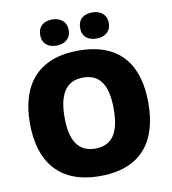

<svg xmlns="http://www.w3.org/2000/svg" viewBox="-99 -1013 994 1108"><g transform="rotate(-10 398.5 -459.0)"><path d="M198 -851C198 -799 234 -775 281 -775C326 -775 365 -799 365 -851C365 -904 326 -928 281 -928C234 -928 198 -904 198 -851ZM432 -851C432 -799 468 -775 516 -775C561 -775 600 -799 600 -851C600 -904 561 -928 516 -928C468 -928 432 -904 432 -851ZM745 -358C745 -580 643 -725 399 -725C158 -725 51 -581 51 -359C51 -136 158 10 398 10C643 10 745 -137 745 -358ZM254 -358C254 -487 294 -567 399 -567C504 -567 542 -487 542 -358C542 -229 504 -151 398 -151C295 -151 254 -229 254 -358Z"/></g></svg>

Font: Noto Sans Lao UI Blk
Style: Regular
Weight: 900
Designer: Monotype Design Team
Foundry: Monotype Imaging Inc.
Version: Version 2.000